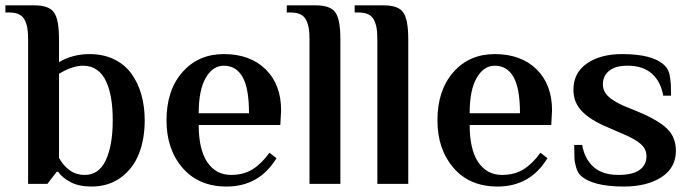

<svg xmlns="http://www.w3.org/2000/svg" viewBox="-39 -680 2557 710"><path d="M298.8 9.8Q253.4 9.8 222.7 -6.1Q191.9 -22 175.8 -44.9H170.9L136.2 0H64.9V-534.2Q64.9 -559.1 62.3 -575.4Q59.6 -591.8 52.5 -606Q45.4 -620.1 31.2 -627Q17.1 -633.8 -4.9 -633.8H-19V-660.2H88.9Q141.6 -660.2 160.4 -634.5Q179.2 -608.9 179.2 -534.2V-450.2Q230 -480 292 -480Q342.8 -480 382.3 -460.9Q421.9 -441.9 446.5 -408.2Q471.2 -374.5 483.6 -330.6Q496.1 -286.6 496.1 -234.9Q496.1 -165.5 474.6 -111.1Q453.1 -56.6 407.7 -23.4Q362.3 9.8 298.8 9.8ZM274.9 -33.2Q327.1 -33.2 352.5 -88.1Q377.9 -143.1 377.9 -234.9Q377.9 -279.8 372.1 -315.4Q366.2 -351.1 353.5 -378.9Q340.8 -406.7 319.3 -421.9Q297.9 -437 268.1 -437Q229 -437 179.2 -407.2V-96.2Q193.8 -68.8 217.8 -51Q241.7 -33.2 274.9 -33.2Z M798.8 9.8Q695.8 9.8 636.2 -59.1Q576.7 -127.9 576.7 -234.9Q576.7 -346.2 635.5 -413.1Q694.3 -480 788.6 -480Q885.7 -480 943.1 -423.8Q1000.5 -367.7 1000.5 -272L997.6 -217.8H695.8Q695.8 -127.4 727.5 -80.3Q759.3 -33.2 815.4 -33.2Q862.3 -33.2 895.5 -54.2Q928.7 -75.2 957.5 -115.2L983.4 -95.2Q919.9 9.8 798.8 9.8ZM695.8 -261.2H881.8Q881.8 -353 858.2 -395Q834.5 -437 788.6 -437Q748 -437 721.9 -392.3Q695.8 -347.7 695.8 -261.2Z M1105.5 0V-534.2Q1105.5 -559.1 1102.8 -575.4Q1100.1 -591.8 1093 -606Q1085.9 -620.1 1071.8 -627Q1057.6 -633.8 1035.6 -633.8H1021.5V-660.2H1129.4Q1182.1 -660.2 1200.9 -634.5Q1219.7 -608.9 1219.7 -534.2V0Z M1356.4 0V-534.2Q1356.4 -559.1 1353.8 -575.4Q1351.1 -591.8 1344 -606Q1336.9 -620.1 1322.8 -627Q1308.6 -633.8 1286.6 -633.8H1272.5V-660.2H1380.4Q1433.1 -660.2 1451.9 -634.5Q1470.7 -608.9 1470.7 -534.2V0Z M1800.8 9.8Q1697.8 9.8 1638.2 -59.1Q1578.6 -127.9 1578.6 -234.9Q1578.6 -346.2 1637.5 -413.1Q1696.3 -480 1790.5 -480Q1887.7 -480 1945.1 -423.8Q2002.4 -367.7 2002.4 -272L1999.5 -217.8H1697.8Q1697.8 -127.4 1729.5 -80.3Q1761.2 -33.2 1817.4 -33.2Q1864.3 -33.2 1897.5 -54.2Q1930.7 -75.2 1959.5 -115.2L1985.4 -95.2Q1921.9 9.8 1800.8 9.8ZM1697.8 -261.2H1883.8Q1883.8 -353 1860.1 -395Q1836.4 -437 1790.5 -437Q1750 -437 1723.9 -392.3Q1697.8 -347.7 1697.8 -261.2Z M2267.6 9.8Q2152.3 9.8 2108.4 -30.8Q2097.2 -41.5 2091.6 -60.5Q2085.9 -79.6 2085.2 -95.5Q2084.5 -111.3 2084.5 -144H2113.8Q2122.6 -92.8 2155.5 -63Q2188.5 -33.2 2247.6 -33.2Q2301.3 -33.2 2326.4 -51.8Q2351.6 -70.3 2351.6 -102.1Q2351.6 -129.4 2329.6 -148.2Q2307.6 -167 2261.7 -186L2206.5 -210Q2144 -236.3 2112.8 -268.8Q2081.5 -301.3 2081.5 -348.1Q2081.5 -410.6 2131.3 -445.3Q2181.2 -480 2261.7 -480Q2375 -480 2417.5 -439Q2426.3 -430.7 2431.6 -419.7Q2437 -408.7 2439.2 -391.8Q2441.4 -375 2441.9 -362.8Q2442.4 -350.6 2442.4 -326.2H2413.6Q2404.8 -377.4 2372.1 -407.2Q2339.4 -437 2281.7 -437Q2236.8 -437 2213.6 -418.2Q2190.4 -399.4 2190.4 -368.2Q2190.4 -343.3 2209.2 -324.7Q2228 -306.2 2264.6 -290L2324.7 -265.1Q2396.5 -234.9 2428.5 -203.4Q2460.4 -171.9 2460.4 -122.1Q2460.4 -59.6 2407 -24.9Q2353.5 9.8 2267.6 9.8Z"/></svg>

Font: El Messiri SemiBold
Style: Regular
Weight: 600
Designer: Mohamed Gaber
Foundry: Kief Type Foundry
Version: Version 2.007;PS 002.007;hotconv 1.0.88;makeotf.lib2.5.64775